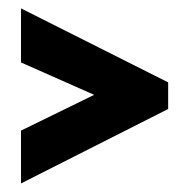

<svg xmlns="http://www.w3.org/2000/svg" viewBox="-20 -508 444 451"><path d="M29.3 -77.1V-201.2L201.2 -285.2L29.3 -361.3V-488.3L375 -314.5V-252Z"/></svg>

Font: Post No Bills Colombo
Style: ExtraBold
Weight: 900
Designer: Kosala Senevirathne, Siva Puranthara, Lasantha Premarathna, Tharique Azeez
Foundry: Mooniak
Version: Version 1.220 ; ttfautohint (v1.5)